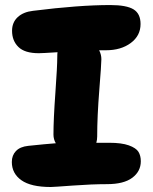

<svg xmlns="http://www.w3.org/2000/svg" viewBox="-20 -748 605 761"><path d="M181.2 -6.8Q102.5 -6.8 64.7 -33.7Q26.9 -60.5 26.9 -106Q26.9 -132.3 43.2 -149.4Q59.6 -166.5 91.8 -169.9Q161.1 -177.2 201.2 -180.2Q191.9 -195.8 191.9 -214.8Q191.9 -274.9 199.5 -379.9Q207 -484.9 207 -522Q207 -535.2 208 -541Q146.5 -537.1 133.8 -537.1Q78.1 -537.1 53 -561.8Q27.8 -586.4 27.8 -626Q27.8 -659.2 50 -679.9Q72.3 -700.7 110.8 -705.1Q293 -728 417 -728Q481.4 -728 509.3 -710.9Q537.1 -693.8 537.1 -652.8Q537.1 -606.4 498.3 -577.6Q459.5 -548.8 399.9 -548.8H373Q381.8 -531.7 381.8 -513.2Q381.8 -494.1 373.5 -390.1Q365.2 -286.1 365.2 -207Q365.2 -194.3 361.8 -182.1H413.1Q461.9 -182.1 490.5 -171.9Q519 -161.6 528.6 -146.5Q538.1 -131.3 538.1 -108.9Q538.1 -68.8 504.4 -43.5Q470.7 -18.1 403.8 -18.1Q344.7 -18.1 268.1 -12.5Q191.4 -6.8 181.2 -6.8Z"/></svg>

Font: Shantell Sans Bouncy
Style: Regular
Weight: 800
Designer: Stephen Nixon, Anya Danilova, Shantell Martin
Foundry: Arrow Type
Version: Version 1.006;[9816181b4]